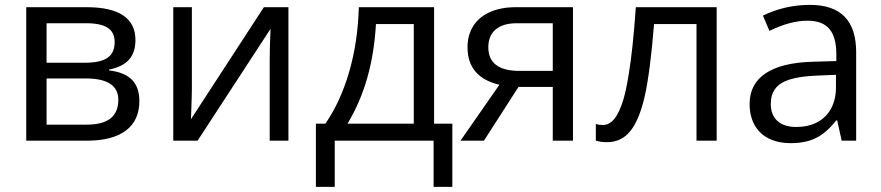

<svg xmlns="http://www.w3.org/2000/svg" viewBox="-20 -565 3539 771"><path d="M85.4 -536.1H328.6Q425.8 -536.1 474.9 -502.9Q523.9 -469.7 523.9 -404.3Q523.9 -354.5 498 -325.4Q472.2 -296.4 418 -285.6V-282.2Q480.5 -274.9 510 -244.6Q539.6 -214.4 539.6 -159.2Q539.6 -81.5 485.6 -40.8Q431.6 0 327.6 0H85.4ZM455.1 -164.1Q455.1 -250 324.2 -250H167V-64.5H329.1Q455.1 -64.5 455.1 -164.1ZM440.4 -395.5Q440.4 -435.5 412.4 -453.6Q384.3 -471.7 326.2 -471.7H167V-313H319.8Q383.3 -313 411.9 -333Q440.4 -353 440.4 -395.5Z M675.8 -536.1H750.5V-209.5Q750.5 -183.6 747.6 -106.4L746.6 -85.9L1039.6 -536.1H1138.2V0H1063V-327.1Q1063 -374 1066.4 -449.2L773.4 0H675.8Z M1248.5 -68.4H1286.6Q1347.7 -157.2 1382.3 -276.9Q1417 -396.5 1420.9 -536.1H1723.1V-68.4H1796.4V185.5H1721.2V0H1324.2V185.5H1248.5ZM1641.6 -68.4V-468.3H1489.7Q1482.9 -351.1 1454.8 -252.4Q1426.8 -153.8 1375.5 -68.4Z M1857.4 -375Q1857.4 -424.8 1880.9 -461.2Q1904.3 -497.6 1948 -516.8Q1991.7 -536.1 2051.3 -536.1H2280.8V0H2199.7V-215.8H2062L1923.3 0H1829.1L1985.4 -224.6Q1857.4 -254.9 1857.4 -375ZM2199.7 -280.3V-471.7H2054.7Q2000.5 -471.7 1970.7 -446.8Q1940.9 -421.9 1940.9 -375.5Q1940.9 -280.3 2066.4 -280.3Z M2372.6 -0.5V-67.4Q2384.3 -63 2400.4 -63Q2427.2 -63 2447.5 -88.4Q2467.8 -113.8 2483.4 -165.5Q2494.6 -204.1 2504.4 -264.6Q2521.5 -366.2 2533.2 -536.1H2857.9V0H2776.9V-468.3H2606.4Q2591.3 -279.8 2569.8 -182.1Q2547.9 -84.5 2511.7 -39.3Q2475.6 5.9 2417.5 5.9Q2391.1 5.9 2372.6 -0.5Z M3359.9 0 3341.8 -81.5H3337.9Q3298.8 -31.7 3257.1 -11Q3215.3 9.8 3155.8 9.8Q3104 9.8 3066.9 -9Q3029.8 -27.8 3010 -63.2Q2990.2 -98.6 2990.2 -147.5Q2990.2 -227.5 3054 -270.3Q3117.7 -313 3239.3 -316.9L3338.4 -319.8V-348.6Q3338.4 -415.5 3310.5 -448.7Q3282.7 -481.9 3223.1 -481.9Q3152.8 -481.9 3069.8 -440.9L3043.5 -502.4Q3132.3 -545.4 3232.9 -545.4Q3418 -545.4 3418 -355.5V0ZM3336.9 -214.4V-264.6L3255.9 -261.2Q3190.9 -258.3 3151.4 -245.8Q3111.8 -233.4 3093.5 -209.2Q3075.2 -185.1 3075.2 -147.5Q3075.2 -103.5 3101.8 -79.3Q3128.4 -55.2 3177.2 -55.2Q3226.1 -55.2 3262 -74.2Q3297.9 -93.3 3317.4 -129.4Q3336.9 -165.5 3336.9 -214.4Z"/></svg>

Font: Viking Open Sans
Style: Regular
Weight: 400
Foundry: Ascender Corporation
Version: Version 2.001